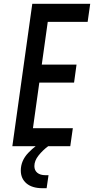

<svg xmlns="http://www.w3.org/2000/svg" viewBox="-20 -770 495 1011"><path d="M455 -750 441.5 -655H231.5L200 -430H383L370 -335H187L153.5 -95H363.5L350 0H45L150 -750ZM204 221Q149 221 119.2 195.5Q89.5 170 89.5 128Q89.5 76.5 128.5 35.2Q167.5 -6 220 -34H238L233.5 0Q204.5 21.5 182.8 49Q161 76.5 161 104.5Q161 127 176.5 139.8Q192 152.5 219.5 152.5H235.5L225.5 221Z"/></svg>

Font: Mohave Light Medium
Style: Italic
Weight: 500
Italic angle: -8°
Version: Version 2.003